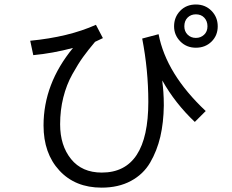

<svg xmlns="http://www.w3.org/2000/svg" viewBox="-20 -818 1040 859"><path d="M115.2 -635.7Q287.1 -652.3 409.2 -707L440.4 -647.5L405.3 -630.9Q374 -593.8 352.1 -563.5Q330.1 -533.2 303.7 -485.8Q277.3 -438.5 263.2 -381.8Q249 -325.2 249 -261.7Q249 -167 297.9 -106.4Q346.7 -45.9 435.5 -45.9Q643.6 -45.9 643.6 -362.3Q643.6 -503.9 616.2 -645.5L689.5 -665Q723.6 -487.3 900.4 -321.3L851.6 -272.5Q763.7 -355.5 706.1 -458L707 -445.3Q709 -432.6 710.9 -406.2Q712.9 -379.9 712.9 -345.7Q711.9 -269.5 697.3 -206.5Q682.6 -143.6 651.9 -90.8Q621.1 -38.1 565.4 -8.3Q509.8 21.5 434.6 21.5Q316.4 21.5 245.6 -55.2Q174.8 -131.8 174.8 -256.8Q174.8 -443.4 306.6 -603.5Q213.9 -579.1 128.9 -571.3ZM804.7 -700.2Q804.7 -677.7 819.3 -663.1Q834 -648.4 856.4 -648.4Q877.9 -648.4 893.1 -662.6Q908.2 -676.8 908.2 -700.2Q908.2 -723.6 894 -738.8Q879.9 -753.9 856.4 -753.9Q834 -753.9 819.3 -739.3Q804.7 -724.6 804.7 -700.2ZM758.8 -700.2Q758.8 -741.2 786.1 -769.5Q813.5 -797.9 856.4 -797.9Q898.4 -797.9 926.3 -769.5Q954.1 -741.2 954.1 -700.2Q954.1 -659.2 926.3 -631.8Q898.4 -604.5 856.4 -604.5Q814.5 -604.5 786.6 -632.8Q758.8 -661.1 758.8 -700.2Z"/></svg>

Font: Gothic A1
Style: Regular
Weight: 400
Designer: HanYang I&C Co.,Ltd.
Foundry: HanYang I&C Co.,Ltd.
Version: Version 2.50